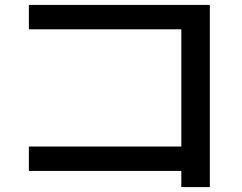

<svg xmlns="http://www.w3.org/2000/svg" viewBox="-20 -724 978 776"><path d="M712.9 -33.2H96.7V-131.8H712.9V-605.5H96.7V-704.1H828.1V32.2H712.9Z"/></svg>

Font: Pretendard SemiBold
Style: Regular
Weight: 600
Designer: Base glyphs from Inter by Rasmus Andersson; Hangeul glyphs from Noto Sans CJK(Source Han Sans) by Jang Soo-young and Kan
Foundry: Kil Hyung-jin
Version: Version 1.309